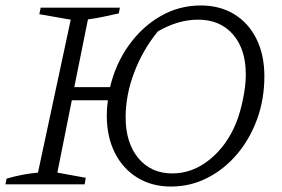

<svg xmlns="http://www.w3.org/2000/svg" viewBox="-27 -675 1034 703"><path d="M-7 0 -3 -21Q56 -38 112 -43L232 -603L117 -623L122 -647H412L408 -626Q373 -618 346 -612.5Q319 -607 295 -604L245 -356H376Q396 -441 444.5 -509Q493 -577 561 -616Q629 -655 708 -655Q778 -655 830.5 -623Q883 -591 912 -532.5Q941 -474 941 -396Q941 -312 914.5 -239Q888 -166 841 -110.5Q794 -55 732 -23.5Q670 8 599 8Q529 8 476 -24.5Q423 -57 393.5 -115.5Q364 -174 364 -252Q364 -280 368 -308H236L183 -43L287 -24L283 0ZM604 -40Q678 -40 741 -91Q804 -142 838 -226Q853 -264 863 -313.5Q873 -363 873 -402Q873 -495 826 -549Q779 -603 698 -603Q625 -603 551 -560Q496 -493 464.5 -410Q433 -327 433 -246Q433 -152 479.5 -96Q526 -40 604 -40Z"/></svg>

Font: Piazzolla Light
Style: Italic
Weight: 300
Italic angle: -11.3°
Designer: Juan Pablo del Peral
Foundry: Huerta Tipografica
Version: Version 1.330